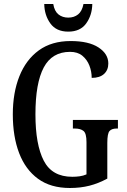

<svg xmlns="http://www.w3.org/2000/svg" viewBox="-20 -929 632 959"><path d="M329 10Q233 10 170 -36Q107 -82 75.5 -164.5Q44 -247 44 -358Q44 -466 77 -548.5Q110 -631 174 -677.5Q238 -724 333 -724Q423 -724 472 -692Q521 -660 521 -612Q521 -579 499.5 -559.5Q478 -540 438 -540Q438 -572 426.5 -601.5Q415 -631 391.5 -650.5Q368 -670 330 -670Q240 -670 198.5 -592Q157 -514 157 -358Q157 -207 198.5 -126.5Q240 -46 341 -46Q360 -46 378 -48.5Q396 -51 412 -58V-219Q412 -263 397 -275Q382 -287 354 -287H344V-330H569V-287H562Q538 -287 527 -274.5Q516 -262 516 -215V-37Q472 -13 427 -1.5Q382 10 329 10ZM321 -771Q261 -771 231.5 -812Q202 -853 201 -909H246Q252 -873 272 -857Q292 -841 321 -841Q350 -841 370 -857Q390 -873 397 -909H441Q440 -853 410.5 -812Q381 -771 321 -771Z"/></svg>

Font: Noto Serif Myanmar ExtraCondensed Medium
Style: Regular
Weight: 500
Width: 2
Designer: Ben Mitchell and the Monotype Design Team
Foundry: Monotype Imaging Inc.
Version: Version 2.106; ttfautohint (v1.8.4.7-5d5b)